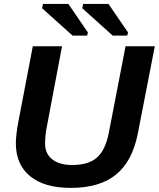

<svg xmlns="http://www.w3.org/2000/svg" viewBox="-20 -916 783 946"><path d="M335.9 -103Q416.5 -103 458.3 -140.1Q500 -177.2 516.6 -264.2L598.6 -688H742.7L659.2 -258.8Q632.3 -121.6 551.8 -55.9Q471.2 9.8 328.1 9.8Q199.2 9.8 128.7 -47.6Q58.1 -105 58.1 -210.4Q58.1 -231.9 61.8 -262Q65.4 -292 69.3 -310.1L141.6 -688H285.6L210.9 -292.5Q202.1 -250 202.1 -208.5Q202.1 -158.2 237.8 -130.6Q273.4 -103 335.9 -103ZM535.2 -740.7 385.3 -875.5 389.6 -896.5H514.6L610.8 -755.9L606.9 -740.7ZM337.4 -740.7 187.5 -875.5 191.9 -896.5H316.9L413.1 -755.9L409.2 -740.7Z"/></svg>

Font: Liberation Sans
Style: Bold Italic
Weight: 700
Italic angle: -12°
Designer: Steve Matteson
Foundry: Ascender Corporation
Version: Version 2.1.5